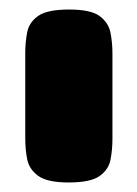

<svg xmlns="http://www.w3.org/2000/svg" viewBox="-20 -606 288 403"><path d="M124 -223Q79 -223 60 -237Q41 -251 37 -272Q33 -293 33 -315V-495Q33 -517 37 -538Q41 -559 60 -572.5Q79 -586 125 -586Q171 -586 189.5 -572Q208 -558 212 -537Q216 -516 216 -494V-314Q216 -292 212 -271Q208 -250 189 -236.5Q170 -223 124 -223Z"/></svg>

Font: Fredoka Light
Style: Bold
Weight: 700
Version: Version 2.001